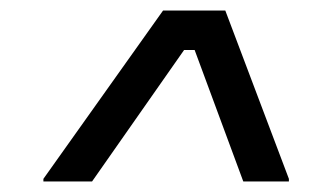

<svg xmlns="http://www.w3.org/2000/svg" viewBox="-20 -670 607 365"><path d="M62.5 -325V-330L290 -650H408.3L529.2 -330V-325H442.5L350 -575H330L155 -325Z"/></svg>

Font: Familjen Grotesk
Style: Italic
Weight: 400
Italic angle: -9.46201°
Designer: Anders Wikstroem, Jonas Baeckman, Matilda Gysing, Kristian Moeller
Foundry: Familjen STHLM AB
Version: Version 2.000